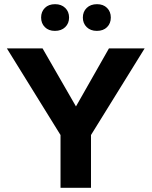

<svg xmlns="http://www.w3.org/2000/svg" viewBox="-20 -900 726 920"><path d="M13 0ZM270 0V-253L13 -668H184L344 -390L502 -668H673L416 -253V0ZM444 -752Q414 -752 395.5 -770Q377 -788 377 -816Q377 -844 395.5 -862Q414 -880 445 -880Q475 -880 493 -862Q511 -844 511 -816Q511 -788 493 -770Q475 -752 444 -752ZM243 -752Q213 -752 195 -770Q177 -788 177 -816Q177 -844 195 -862Q213 -880 244 -880Q274 -880 292.5 -862Q311 -844 311 -816Q311 -788 292.5 -770Q274 -752 243 -752Z"/></svg>

Font: Gantari
Style: Bold
Weight: 700
Designer: Anugrah Pasau
Foundry: Lafontype
Version: Version 1.000; ttfautohint (v1.6)